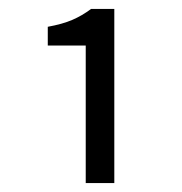

<svg xmlns="http://www.w3.org/2000/svg" viewBox="-20 -805 407 430"><path d="M172 -395V-703H87V-745Q120 -751 142 -760.5Q164 -770 184 -785H236V-395Z"/></svg>

Font: SourceSansPro
Style: Book
Weight: 400
Designer: Paul D. Hunt
Foundry: Adobe Systems Incorporated
Version: Version 2.021;PS 2.000;hotconv 1.0.86;makeotf.lib2.5.63406